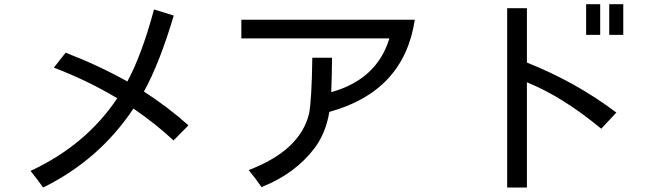

<svg xmlns="http://www.w3.org/2000/svg" viewBox="-20 -834 3040 893"><path d="M572.3 -455.1Q639.6 -579.1 696.3 -790L788.1 -761.7Q722.7 -541 649.4 -408.2Q761.7 -335.9 856.4 -251L787.1 -180.7Q706.1 -256.8 600.6 -329.1Q442.4 -90.8 180.7 38.1Q154.3 1 122.1 -39.1Q378.9 -158.2 525.4 -377Q388.7 -459 230.5 -519.5L285.2 -588.9Q433.6 -532.2 572.3 -455.1Z M1520.5 -405.3Q1733.4 -464.8 1791 -655.3H1102.5V-742.2H1909.2Q1859.4 -409.2 1511.7 -313.5Q1496.1 -216.8 1443.4 -145.5Q1352.5 -25.4 1196.3 36.1Q1169.9 -2.9 1136.7 -43Q1375 -133.8 1417 -303.7Q1429.7 -363.3 1432.6 -565.4H1524.4Q1523.4 -471.7 1520.5 -405.3Z M2430.7 -543Q2659.2 -452.1 2846.7 -310.5L2776.4 -235.4Q2595.7 -384.8 2430.7 -451.2V38.1H2338.9V-795.9H2430.7ZM2771.5 -814.5V-671.9H2706.1V-814.5ZM2878.9 -814.5V-671.9H2813.5V-814.5Z"/></svg>

Font: MotoyaLCedar
Style: W3 mono
Weight: 400
Version: Version 1.01